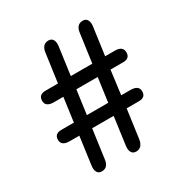

<svg xmlns="http://www.w3.org/2000/svg" viewBox="-162 -830 922 959"><g transform="rotate(-30 298.5 -350.0)"><path d="M153 0Q135 0 127 -13.5Q119 -27 122 -50L144 -211H89Q41 -211 41 -246Q41 -281 81 -281H153L172 -419H118Q70 -419 70 -454Q70 -490 110 -490H182L205 -656Q211 -700 248 -700Q265 -700 273 -686.5Q281 -673 278 -650L256 -490H380L403 -656Q409 -700 446 -700Q463 -700 471 -686.5Q479 -673 476 -650L454 -490H509Q556 -490 556 -454Q556 -419 517 -419H444L426 -281H479Q527 -281 527 -246Q527 -211 487 -211H417L394 -44Q386 0 351 0Q333 0 325 -13.5Q317 -27 320 -50L342 -211H218L195 -44Q189 0 153 0ZM228 -281H351L370 -419H247Z"/></g></svg>

Font: Zen Maru Gothic Medium
Style: Regular
Weight: 500
Designer: Yoshimichi Ohira
Foundry: Positype
Version: Version 1.001